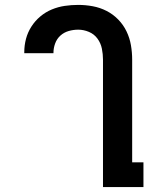

<svg xmlns="http://www.w3.org/2000/svg" viewBox="-20 -763 640 783"><path d="M400 0V-520Q400 -542 395.5 -564.5Q391 -587 377.5 -605.5Q364 -624 342.5 -633Q321 -642 299 -642Q279 -642 260 -636.5Q241 -631 226.5 -618Q212 -605 205 -586Q198 -567 198 -548V-546H79V-550Q79 -578 86 -604.5Q93 -631 108 -654.5Q123 -678 144.5 -696Q166 -714 191.5 -724.5Q217 -735 244 -739Q271 -743 299 -743Q329 -743 358.5 -737.5Q388 -732 414.5 -718.5Q441 -705 462 -683.5Q483 -662 496 -635Q509 -608 514 -578.5Q519 -549 519 -520V-101H565V0Z"/></svg>

Font: Iosevka Extended
Style: Bold
Weight: 700
Width: 7
Monospace: yes
Designer: Belleve Invis
Foundry: Belleve Invis
Version: Version 32.5.0; ttfautohint (v1.8.4)